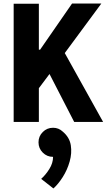

<svg xmlns="http://www.w3.org/2000/svg" viewBox="-20 -687 615 1082"><path d="M199 0H57V-666H199V-407H206L386 -667H551L345 -388L561 0H398L259 -270L199 -190ZM279 197Q245 197 221 173Q197 149 197 115Q197 81 221 57Q245 33 279 33Q311 33 334 55Q372 87 379 131.5Q386 176 372.5 223.5Q359 271 333.5 311Q308 351 281 375L212 321Q237 299 258 265.5Q279 232 279 197Z"/></svg>

Font: Epunda Sans
Style: Bold
Weight: 700
Designer: Simon Atzbach
Foundry: typofactur
Version: Version 2.204; ttfautohint (v1.8.4.7-5d5b)